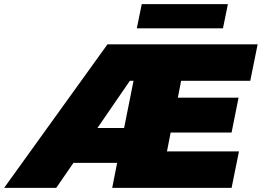

<svg xmlns="http://www.w3.org/2000/svg" viewBox="-94 -916 1276 936"><path d="M-74 0 430 -700H1162L1126 -522H789L773 -440H1069L1035 -270H738L720 -178H1071L1035 0H453L477 -122H264L180 0ZM381 -292H511L557 -522H539ZM573 -778 597 -896H1017L993 -778Z"/></svg>

Font: Montserrat Black
Style: Italic
Weight: 900
Italic angle: -11.3°
Designer: Julieta Ulanovsky
Foundry: Julieta Ulanovsky
Version: Version 9.000; ttfautohint (v1.8.4.7-5d5b)